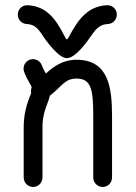

<svg xmlns="http://www.w3.org/2000/svg" viewBox="-20 -725 528 748"><path d="M73.7 -445.8C80.1 -427.7 89.8 -410.6 96.7 -398.9C101.1 -391.6 102.5 -388.2 103.5 -384.8C101.6 -380.4 100.6 -375.5 100.6 -370.6C100.6 -368.2 101.1 -365.7 101.6 -363.3C99.1 -355.5 95.2 -346.7 90.3 -333C81.5 -308.6 72.3 -274.9 72.3 -226.6V-33.2C72.3 -13.2 88.9 3.4 108.9 3.4C128.9 3.4 145.5 -13.2 145.5 -33.2V-226.6C145.5 -264.2 151.9 -287.1 159.7 -308.6C165 -323.7 170.9 -337.4 174.3 -352.1C220.2 -387.7 231.9 -418.9 277.8 -418.9C335.4 -418.9 343.3 -377 343.3 -272.5V-33.2C343.3 -13.2 359.9 3.4 379.9 3.4C399.9 3.4 416.5 -13.2 416.5 -33.2V-272.5C416.5 -386.7 401.9 -492.2 277.8 -492.2C224.1 -492.2 187.5 -464.8 158.7 -438.5C152.8 -448.7 147 -459 143.1 -470.2C138.2 -483.9 124.5 -494.6 108.4 -494.6C88.4 -494.6 71.8 -478 71.8 -458C71.8 -453.6 72.3 -450.2 73.7 -445.8ZM399.9 -631.3C419.9 -632.3 435.1 -648.4 435.1 -668C435.1 -690.4 416.5 -705.6 397 -704.6C334.5 -701.7 300.3 -664.1 278.3 -631.8C252 -592.8 245.6 -571.8 240.7 -571.8C234.9 -571.8 230 -592.3 203.6 -632.8C182.1 -665 149.4 -701.7 87.4 -704.6C67.9 -705.6 49.3 -690.4 49.3 -668C49.3 -648.4 64.5 -632.3 84.5 -631.3C111.3 -630.4 126.5 -616.2 142.1 -592.8C162.6 -561 209 -498.5 240.7 -498.5C273.4 -498.5 318.4 -560.5 338.9 -590.8C355 -614.3 371.6 -630.4 399.9 -631.3Z"/></svg>

Font: Velvelyne
Style: Regular
Weight: 400
Designer: Manon Van der Borght et Mariel Nils
Foundry: Velvetyne
Version: Version 1.070;Glyphs 3.3.1 (3343)